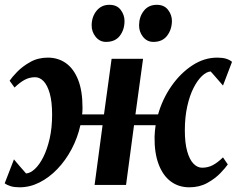

<svg xmlns="http://www.w3.org/2000/svg" viewBox="-26 -788 1008 818"><path d="M57.5 10Q35.5 10 20.2 5.5Q5 1 -6 -7L33.5 -109Q38 -103.5 44.8 -95.5Q51.5 -87.5 58.8 -79Q66 -70.5 73 -62.8Q80 -55 85 -49Q103 -50 122.5 -68Q142 -86 158.5 -118.8Q175 -151.5 185.5 -197.2Q196 -243 196 -299.5Q196 -354.5 186 -389.8Q176 -425 159.8 -442Q143.5 -459 123.5 -459Q99.5 -459 78.8 -447.8Q58 -436.5 36 -415L15 -444Q24.5 -458.5 47 -481.8Q69.5 -505 102.8 -523.8Q136 -542.5 178 -542.5Q221.5 -542.5 254.8 -519Q288 -495.5 306.8 -448.2Q325.5 -401 325.5 -330Q325.5 -323 325.2 -315.2Q325 -307.5 324 -300.5H417L449.5 -537.5H583.5L551 -300.5H647.5Q666 -366 704.2 -421Q742.5 -476 793 -509.2Q843.5 -542.5 899.5 -542.5Q921.5 -542.5 936.8 -538Q952 -533.5 962.5 -524.5L924 -423.5Q919 -429.5 912.2 -437.2Q905.5 -445 898 -453.5Q890.5 -462 883.8 -469.8Q877 -477.5 871.5 -483.5Q854 -482.5 834.8 -464.5Q815.5 -446.5 798.8 -413.8Q782 -381 771.8 -335Q761.5 -289 761.5 -232.5Q761.5 -179 771.5 -143.5Q781.5 -108 798.2 -90.8Q815 -73.5 835 -73.5Q860 -73.5 880.8 -84.5Q901.5 -95.5 924 -117.5L944.5 -87.5Q935.5 -74 913 -50.5Q890.5 -27 857 -8.5Q823.5 10 781 10Q735 10 701.5 -15Q668 -40 649.8 -88.2Q631.5 -136.5 632.5 -205.5Q633 -217 634 -229.5Q635 -242 637 -254.5H545L511 0H377L411 -254.5H316.5Q304.5 -200.5 279 -152.5Q253.5 -104.5 218.5 -68Q183.5 -31.5 142.5 -10.8Q101.5 10 57.5 10ZM425.5 -609.5Q399 -609.5 381.5 -631.2Q364 -653 364.5 -681Q365 -717 385.5 -742.2Q406 -767.5 440 -767.5Q472 -767.5 488.2 -746Q504.5 -724.5 504.5 -698.5Q504.5 -662 484.8 -635.8Q465 -609.5 425.5 -609.5ZM627.5 -609.5Q600.5 -609.5 583.2 -631.2Q566 -653 566.5 -681Q567 -717 587 -742.2Q607 -767.5 642 -767.5Q673.5 -767.5 690 -746Q706.5 -724.5 706.5 -698.5Q706 -662 686 -635.8Q666 -609.5 627.5 -609.5Z"/></svg>

Font: Merriweather 60pt
Style: Bold Italic
Weight: 700
Italic angle: -7.8°
Version: Version 2.101